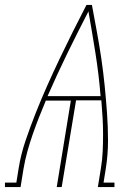

<svg xmlns="http://www.w3.org/2000/svg" viewBox="-45 -755 565 775"><path d="M-25 0V-18H21L30 -74Q39 -131 58 -187Q77 -243 99 -298.5Q121 -354 145.5 -409Q170 -464 196 -518.5Q222 -573 249 -627Q276 -681 304 -735H326Q336 -681 346 -627Q356 -573 364 -518.5Q372 -464 377.5 -409Q383 -354 387 -298.5Q391 -243 391 -187Q391 -131 382 -74L373 -18H417V0H350L362 -74Q368 -109 369.5 -143.5Q371 -178 371 -212.5Q371 -247 369 -281.5Q367 -316 364 -350H262L204 0H184L241 -349H140Q126 -316 112.5 -281.5Q99 -247 87 -212.5Q75 -178 65.5 -143.5Q56 -109 50 -74L38 0ZM147 -367H361Q354 -454 340.5 -539Q327 -624 312 -709Q268 -624 226.5 -539Q185 -454 147 -367Z"/></svg>

Font: Iosevka Curly Slab Thin
Style: Italic
Weight: 100
Italic angle: -9°
Monospace: yes
Designer: Belleve Invis
Foundry: Belleve Invis
Version: Version 22.1.2; ttfautohint (v1.8.4)